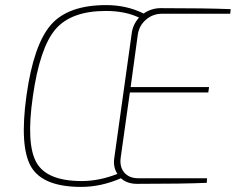

<svg xmlns="http://www.w3.org/2000/svg" viewBox="-20 -722 927 754"><path d="M884 -668H616Q580 -668 553 -644.5Q526 -621 521 -585L493 -380H801L798 -359H490L454 -103Q449 -67 468 -44.5Q487 -22 523 -22H793L792 -4Q699 0 518 0Q479 0 455 -22Q377 12 299 12Q149 12 102.5 -66.5Q56 -145 84 -347Q112 -546 179.5 -624Q247 -702 397 -702Q477 -702 544 -669Q575 -690 611 -690Q794 -690 886 -686ZM429 -103 497 -589Q501 -625 526 -653Q471 -679 396 -679Q259 -679 197.5 -606.5Q136 -534 109 -343Q82 -157 123 -84Q164 -11 301 -11Q369 -11 441 -39Q423 -67 429 -103Z"/></svg>

Font: Exo 2.0 Thin
Style: Italic
Weight: 250
Italic angle: -8°
Designer: Natanael Gama
Version: Version 1.001;PS 001.001;hotconv 1.0.70;makeotf.lib2.5.58329